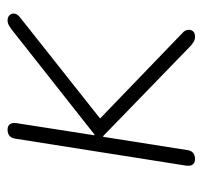

<svg xmlns="http://www.w3.org/2000/svg" viewBox="-34 -496 536 508"><g transform="rotate(-90 234.0 -242.0)"><path d="M67 6Q57 6 52.5 -0.5Q48 -7 50 -19L121 -469Q124 -490 145 -490Q155 -490 159.5 -483.5Q164 -477 162 -465L130 -260H132L411 -480Q418 -485 423 -487.5Q428 -490 434 -490Q443 -490 448 -484.5Q453 -479 452 -471.5Q451 -464 442 -457L149 -225L155 -264L401 -27Q408 -21 409 -13Q410 -5 405.5 0.5Q401 6 391 6Q384 6 377.5 2.5Q371 -1 362 -10L128 -237H126L91 -15Q90 -5 84 0.5Q78 6 67 6Z"/></g></svg>

Font: Nunito Variable Extra Light
Style: Italic
Weight: 200
Italic angle: -9°
Designer: Vernon Adams
Foundry: Vernon Adams
Version: Version 3.602